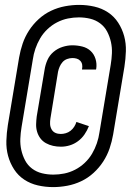

<svg xmlns="http://www.w3.org/2000/svg" viewBox="-20 -732 540 784"><path d="M229 -133Q212 -133 196.5 -136.5Q181 -140 167.5 -147.5Q154 -155 145 -167Q136 -179 131.5 -194Q127 -209 127.5 -225Q128 -241 130 -257L162 -447Q165 -467 173.5 -486.5Q182 -506 198.5 -520Q215 -534 235.5 -540.5Q256 -547 275 -547Q296 -547 316 -542Q336 -537 350 -524Q364 -511 370 -491.5Q376 -472 373 -452L372 -448H315V-450Q317 -459 315.5 -468Q314 -477 308 -483.5Q302 -490 293.5 -492.5Q285 -495 276 -495Q265 -495 254 -491Q243 -487 235.5 -478.5Q228 -470 223.5 -459.5Q219 -449 217 -439L186 -249Q184 -237 184.5 -225.5Q185 -214 190.5 -204Q196 -194 206 -189.5Q216 -185 228 -185Q238 -185 248.5 -188Q259 -191 268 -198Q277 -205 283 -214.5Q289 -224 292 -234L343 -217Q336 -199 325 -183Q314 -167 298.5 -155.5Q283 -144 265 -138.5Q247 -133 229 -133ZM197 32Q165 32 134.5 25Q104 18 79 1.5Q54 -15 37.5 -40.5Q21 -66 13 -95.5Q5 -125 6 -157Q7 -189 12 -221L58 -497Q63 -526 72.5 -554Q82 -582 98.5 -607.5Q115 -633 138 -654Q161 -675 188.5 -688Q216 -701 245.5 -706.5Q275 -712 303 -712Q335 -712 365.5 -705Q396 -698 421 -681.5Q446 -665 462.5 -639.5Q479 -614 487 -584.5Q495 -555 494 -523Q493 -491 488 -459L442 -183Q437 -154 427.5 -126Q418 -98 401.5 -72.5Q385 -47 362 -26Q339 -5 311.5 8Q284 21 254.5 26.5Q225 32 197 32ZM198 -19Q220 -19 242.5 -23.5Q265 -28 286.5 -39Q308 -50 326 -67Q344 -84 356 -104.5Q368 -125 375.5 -147Q383 -169 386 -191L432 -467Q436 -491 437 -514.5Q438 -538 433 -560.5Q428 -583 417.5 -603Q407 -623 389 -636.5Q371 -650 348.5 -655.5Q326 -661 302 -661Q280 -661 257.5 -656.5Q235 -652 213.5 -641Q192 -630 174 -613Q156 -596 144 -575.5Q132 -555 124.5 -533Q117 -511 114 -489L68 -213Q64 -189 63 -165.5Q62 -142 67 -119.5Q72 -97 82.5 -77Q93 -57 111 -43.5Q129 -30 151.5 -24.5Q174 -19 198 -19Z"/></svg>

Font: Iosevka Web
Style: Italic
Weight: 400
Italic angle: -9°
Monospace: yes
Designer: Belleve Invis
Foundry: Belleve Invis
Version: Version 28.0.3; ttfautohint (v1.8.3)